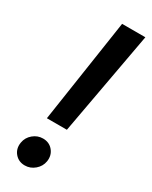

<svg xmlns="http://www.w3.org/2000/svg" viewBox="-193 -772 652 824"><g transform="rotate(30 132.5 -360.5)"><path d="M72.8 -215.3 149.9 -727.5H265.1L171.9 -215.3ZM91.3 7.8Q60.5 7.8 41.7 -14.6Q22.9 -37.1 28.3 -68.8Q32.7 -95.7 54.2 -113.8Q75.7 -131.8 102.5 -131.8Q133.8 -131.8 152.3 -109.4Q170.9 -86.9 166 -55.7Q161.6 -28.8 140.1 -10.5Q118.7 7.8 91.3 7.8Z"/></g></svg>

Font: Inter 24pt Medium
Style: Italic
Weight: 500
Italic angle: -9.3988°
Designer: Rasmus Andersson
Foundry: rsms
Version: Version 4.001;git-66647c0bb